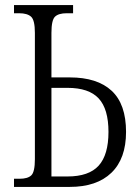

<svg xmlns="http://www.w3.org/2000/svg" viewBox="-20 -734 543 754"><path d="M35 0V-32H57Q89 -32 103 -45.5Q117 -59 117 -109V-605Q117 -655 102 -668.5Q87 -682 55 -682H35V-714H267V-682H242Q210 -682 196 -668.5Q182 -655 182 -605V-430H254Q362 -430 418.5 -377.5Q475 -325 475 -216Q475 -111 417.5 -55.5Q360 0 254 0ZM182 -41H245Q329 -41 367.5 -83.5Q406 -126 406 -216Q406 -306 367.5 -347.5Q329 -389 245 -389H182Z"/></svg>

Font: Noto Serif Condensed Light
Style: Regular
Weight: 300
Width: 3
Designer: Monotype Design Team
Foundry: Monotype Imaging Inc.
Version: Version 2.013